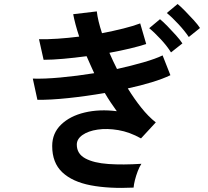

<svg xmlns="http://www.w3.org/2000/svg" viewBox="-20 -881 1040 960"><path d="M648 57Q525 63 433.5 45.5Q342 28 291.5 -19.5Q241 -67 241 -151Q241 -215 285.5 -258Q330 -301 403.5 -318.5Q477 -336 564 -325Q548 -347 533 -369.5Q518 -392 504 -416Q411 -400 321 -390.5Q231 -381 167 -382L144 -488Q200 -486 282 -493.5Q364 -501 451 -515Q441 -537 431.5 -558Q422 -579 413 -600Q353 -592 297 -587Q241 -582 198 -582L175 -685Q216 -684 268.5 -687.5Q321 -691 376 -698Q365 -731 357.5 -759.5Q350 -788 346 -810L464 -824Q469 -779 490 -715Q547 -726 597 -738.5Q647 -751 681 -764L711 -661Q678 -650 630 -638.5Q582 -627 527 -617Q535 -598 545 -577Q555 -556 565 -536Q637 -552 697.5 -569.5Q758 -587 793 -604L832 -505Q795 -487 739.5 -470Q684 -453 619 -439Q651 -387 686.5 -342.5Q722 -298 759 -269L685 -189Q628 -221 571.5 -230.5Q515 -240 468 -233Q421 -226 392.5 -206Q364 -186 364 -158Q364 -112 406.5 -89Q449 -66 522 -61Q595 -56 687 -62Q677 -47 668.5 -24.5Q660 -2 654.5 20Q649 42 648 57ZM835 -619Q816 -650 784 -684.5Q752 -719 726 -740L780 -785Q795 -773 817 -750.5Q839 -728 860 -704.5Q881 -681 892 -664ZM924 -696Q904 -726 872 -760.5Q840 -795 814 -816L868 -861Q883 -849 905 -826.5Q927 -804 948 -781Q969 -758 980 -741Z"/></svg>

Font: Zen Kaku Gothic New
Style: Bold
Weight: 700
Designer: Yoshimichi Ohira
Foundry: Positype
Version: Version 1.002